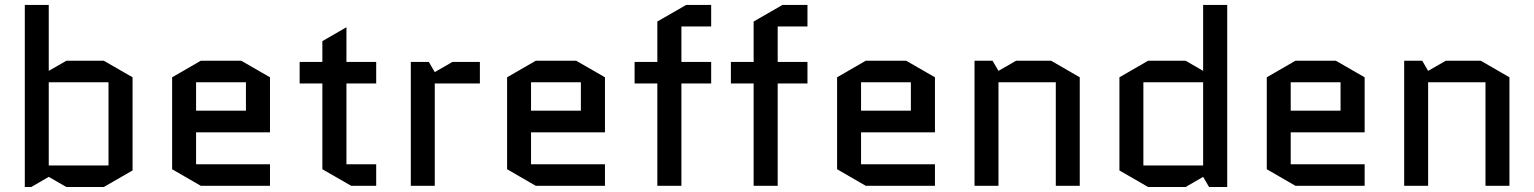

<svg xmlns="http://www.w3.org/2000/svg" viewBox="-20 -750 6193 775"><path d="M248 -504.9H398.9L515.1 -438V-62L398.9 4.9H248L176.8 -36.1L106 4.9H80.1V-730H176.8V-463.9ZM176.8 -418V-82H418V-418Z M1069.8 -86.9V0H790.5L674.8 -66.9V-438L790.5 -504.9H953.6L1069.8 -438V-215.8H771.5V-86.9ZM771.5 -418V-303.2H972.7V-418Z M1189.5 -413.1V-500H1281.2V-584L1378.4 -640.1V-500H1498.5V-413.1H1378.4V-86.9H1498.5V0H1397.5L1281.2 -66.9V-413.1Z M1917 -413.1H1734.9V0H1638.2V-500H1710.9L1734.9 -459L1806.2 -500H1917Z M2421.9 -86.9V0H2142.6L2026.9 -66.9V-438L2142.6 -504.9H2305.7L2421.9 -438V-215.8H2123.5V-86.9ZM2123.5 -418V-303.2H2324.7V-418Z M2541.5 -413.1V-500H2633.3V-663.1L2749.5 -730H2850.6V-643.1H2730.5V-500H2850.6V-413.1H2730.5V0H2633.3V-413.1Z M2930.2 -413.1V-500H3022V-663.1L3138.2 -730H3239.3V-643.1H3119.1V-500H3239.3V-413.1H3119.1V0H3022V-413.1Z M3753.9 -86.9V0H3474.6L3358.9 -66.9V-438L3474.6 -504.9H3637.7L3753.9 -438V-215.8H3455.6V-86.9ZM3455.6 -418V-303.2H3656.7V-418Z M4338.4 -438V0H4241.7V-418H4010.3V0H3913.6V-504.9H3986.3L4010.3 -463.9L4081.5 -504.9H4222.7Z M4614.3 -504.9H4765.6L4836.4 -463.9V-730H4933.6V4.9H4860.4L4836.4 -36.1L4765.6 4.9H4614.3L4498.5 -62V-438ZM4836.4 -82V-418H4595.2V-82Z M5488.3 -86.9V0H5209L5093.3 -66.9V-438L5209 -504.9H5372.1L5488.3 -438V-215.8H5189.9V-86.9ZM5189.9 -418V-303.2H5391.1V-418Z M6072.8 -438V0H5976.1V-418H5744.6V0H5647.9V-504.9H5720.7L5744.6 -463.9L5815.9 -504.9H5957Z"/></svg>

Font: Quantico
Style: Regular
Weight: 400
Designer: Matt Desmond
Foundry: MADtype
Version: Version 2.002